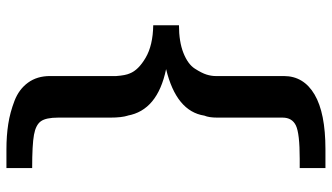

<svg xmlns="http://www.w3.org/2000/svg" viewBox="-232 -556 1007 582"><g transform="rotate(-90 271.0 -265.5)"><path d="M52 140H80Q157 140 181 128.5Q205 117 205 88V-110Q205 -135 211 -149Q224 -234 352 -265Q227 -291 211 -382V-381Q205 -400 205 -434V-592Q205 -629 194 -644.5Q183 -660 153 -665.5Q123 -671 52 -671V-749H109Q150 -749 185.5 -743.5Q221 -738 256 -724.5Q291 -711 311 -683.5Q331 -656 331 -617V-416Q333 -388 339 -375Q349 -349 386.5 -327Q424 -305 485 -304V-226Q435 -226 401 -212.5Q367 -199 353.5 -178Q340 -157 335.5 -142.5Q331 -128 331 -115V92Q331 152 275 185Q219 218 109 218H52Z"/></g></svg>

Font: Coval
Style: Bold
Weight: 700
Foundry: Context Ltd
Version: Version 001.000